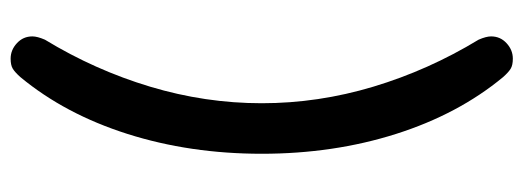

<svg xmlns="http://www.w3.org/2000/svg" viewBox="-318 -472 942 345"><g transform="rotate(90 152.5 -300.0)"><path d="M45.9 112.3Q45.9 103.5 51.8 89.8Q106.4 0 136.2 -99.1Q166 -198.2 166 -299.8Q166 -401.4 136.2 -500.5Q106.4 -599.6 51.8 -689.5Q45.9 -703.1 45.9 -711.9Q45.9 -728.5 58.1 -739.7Q70.3 -751 85.9 -751Q97.7 -751 104 -747.1Q110.4 -743.2 119.1 -733.4Q185.5 -653.3 221.2 -541Q256.8 -428.7 256.8 -299.8Q256.8 -170.9 221.2 -58.6Q185.5 53.7 119.1 133.8Q110.4 143.6 104 147.5Q97.7 151.4 85.9 151.4Q70.3 151.4 58.1 140.1Q45.9 128.9 45.9 112.3Z"/></g></svg>

Font: jf-openhuninn-2.1
Style: Regular
Weight: 400
Designer: [Kosugi Maru]
Designed by MOTOYA      

[Varela Round]
Joe Prince (Latin component); Avraham Cornfeld (Hebrew component)
Foundry: justfont Co., Ltd.
Version: 2.1